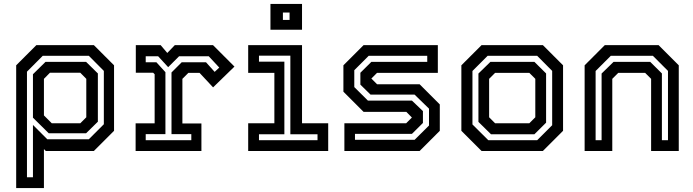

<svg xmlns="http://www.w3.org/2000/svg" viewBox="-20 -770 3536 979"><path d="M62.5 189V-437L165.5 -540H458.5L561.5 -437V-103L458.5 0H213.5L204 -10V189ZM117.5 134H148V-133L221 -60H433L509.5 -136.5V-408.5L433 -485.5H198L117.5 -404.5ZM244 -141.5H389.5L420 -172V-368L389.5 -399H234.5L204 -368V-181.5ZM228.5 -90.5 148 -170V-391.5L212 -454.5H419L479 -395.5V-149.5L419 -90.5Z M671.5 0V-141H768.5V-391.5L761 -399H672.5V-540H799L833 -500L871.5 -540H1066L1175.5 -430.5L1066.5 -324.5L997.5 -398.5H940.5L910 -368V-140.5H1007V0ZM723 -55H955.5V-86H854.5V-400.5L906.5 -452.5H1030.5L1074.5 -403.5L1098 -425.5L1044.5 -483H893L837.5 -427.5L786.5 -483H723V-452.5H777.5L823.5 -402V-86H723Z M1359 -618.5V-750H1520V-618.5ZM1422.5 -668.5H1456.5V-706H1422.5ZM1245.5 0V-141.5H1379V-398.5H1245.5V-540H1520V-141.5H1653.5V0ZM1300.5 -55H1599V-85.5H1460.5V-486H1300.5V-455.5H1430V-85.5H1300.5Z M1736 0V-141.5H2051L2081.5 -172V-169.5L2052 -199.5H1834L1731 -302.5V-437L1834 -540H2212.5V-398.5H1902.5L1872 -368V-371L1902.5 -340.5H2119.5L2222.5 -237.5V-103L2119.5 0ZM1790 -57H2094L2167.5 -130V-216L2094 -287.5H1869.5L1817.5 -338.5V-399L1873.5 -454.5H2158.5V-485.5H1860L1786.5 -412V-326L1856 -257H2080.5L2136.5 -203.5V-143L2080.5 -87.5H1790Z M2435.5 0 2332.5 -103V-437L2435.5 -540H2748L2851 -437V-103L2748 0ZM2470 -55H2719L2795.5 -131.5V-408.5L2719 -485.5H2466.5L2389 -408V-135.5ZM2483.5 -85.5 2419.5 -148.5V-395L2480.5 -454.5H2705L2764.5 -395.5V-144.5L2705 -85.5ZM2504.5 -141.5H2679L2709.5 -172V-368L2679 -398.5H2504.5L2474 -368V-172Z M2961 0V-437L3064 -540H3338L3441 -437V0H3300V-368L3269.5 -398.5H3132.5L3102 -368V0ZM3017 -55H3047.5V-395L3108.5 -454.5H3295.5L3355 -395.5V-55H3386V-408.5L3309 -485.5H3094.5L3017 -408Z"/></svg>

Font: Tourney Thin SemiBold
Style: Regular
Weight: 600
Version: Version 1.015